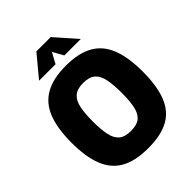

<svg xmlns="http://www.w3.org/2000/svg" viewBox="-245 -1010 1155 1155"><g transform="rotate(-45 333.0 -432.0)"><path d="M333 12Q224 12 157.5 -25.5Q91 -63 60.5 -140.5Q30 -218 30 -337Q30 -457 60 -535Q90 -613 157 -651.5Q224 -690 333 -690Q443 -690 509.5 -651.5Q576 -613 606 -535Q636 -457 636 -337Q636 -217 606 -139.5Q576 -62 510 -25Q444 12 333 12ZM333 -135Q386 -135 412 -157.5Q438 -180 447 -225.5Q456 -271 456 -337Q456 -404 447 -450Q438 -496 412 -519.5Q386 -543 333 -543Q282 -543 255.5 -519.5Q229 -496 220 -450Q211 -404 211 -337Q211 -272 220 -226.5Q229 -181 255 -158Q281 -135 333 -135ZM156 -740 269 -876H391L511 -740H371L333 -808L296 -740Z"/></g></svg>

Font: Cairo Play Black
Style: Regular
Weight: 900
Version: Version 3.119